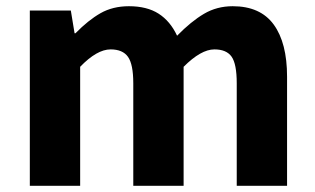

<svg xmlns="http://www.w3.org/2000/svg" viewBox="-20 -598 1014 618"><path d="M76 -564H208L220 -491H223Q264 -533 303.5 -555.5Q343 -578 395 -578Q453 -578 490.5 -554Q528 -530 550 -483Q595 -529 636.5 -553.5Q678 -578 729 -578Q818 -578 861 -519Q904 -460 904 -351V0H742V-330Q742 -392 725.5 -415.5Q709 -439 670 -439Q627 -439 571 -383V0H409V-330Q409 -391 392 -415Q375 -439 336 -439Q292 -439 238 -383V0H76Z"/></svg>

Font: Merged Yaku Han JP ExtraBold
Style: Regular
Weight: 800
Designer: Ryoko NISHIZUKA 西塚涼子 (kana, bopomofo & ideographs); Paul D. Hunt (Latin, Greek & Cyrillic); Sandoll Communications 산돌커뮤니
Foundry: Adobe
Version: Version 2.004